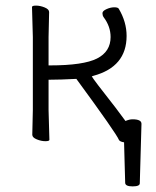

<svg xmlns="http://www.w3.org/2000/svg" viewBox="-20 -498 554 684"><path d="M427 -67Q441 -73 452 -73Q484 -73 484 -57V-56L478 155Q478 166 452.5 166Q427 166 426 154Q425 131 424 83.5Q423 36 422 9Q408 7 404 1Q395 -22 252 -217Q193 -214 158 -214H153V-106L156 0Q156 5 141.5 5Q127 5 111 -1.5Q95 -8 95 -18L97 -106V-366L94 -473Q94 -478 108.5 -478Q123 -478 139 -471.5Q155 -465 155 -455L153 -366V-265H158Q277 -265 325.5 -289.5Q374 -314 374 -366Q374 -404 349 -437Q345 -443 345 -451Q345 -459 359.5 -465.5Q374 -472 387 -472Q400 -472 403 -467Q431 -420 431 -370Q431 -260 313 -228L307 -226Q311 -217 392 -114Q411 -88 427 -67Z"/></svg>

Font: ToneOZ-Pinyin-WenKai-Light
Style: Light
Weight: 300
Designer: Fontworks Inc.
Foundry: ToneOZ
Version: Version 0.240331